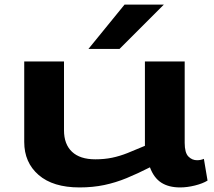

<svg xmlns="http://www.w3.org/2000/svg" viewBox="-20 -810 935 840"><path d="M328 10Q212 10 149 -44.5Q86 -99 86 -189V-541H260V-240Q260 -179 295 -146Q330 -113 397 -113Q437 -113 470.5 -120Q504 -127 538 -140.5Q572 -154 614 -172V-541H788V-185Q788 -142 804 -125.5Q820 -109 842 -109Q858 -109 872 -115L888 -20Q867 -7 833 1.5Q799 10 768 10Q718 10 685.5 -11Q653 -32 636 -78Q583 -51 534.5 -31Q486 -11 436 -0.5Q386 10 328 10ZM367 -596 525 -790H697L503 -596Z"/></svg>

Font: Georama ExtraExtended SemiBold
Style: Regular
Weight: 600
Width: 8
Designer: Jean-Baptiste Levee
Foundry: Production Type
Version: Version 1.000